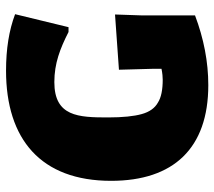

<svg xmlns="http://www.w3.org/2000/svg" viewBox="-57 -641 710 636"><g transform="rotate(-90 298.0 -323.0)"><path d="M569 -628C516 -648 454 -658 382 -658C155 -658 17 -543 17 -310C17 -103 125 12 334 12C411 12 488 -3 565 -32V-209L568 -297L385 -284L388 -175V-143C373 -140 361 -139 352 -139C319 -139 293 -144 276 -155C258 -165 245 -183 238 -209C231 -234 227 -271 227 -320C227 -418 230 -498 344 -498C406 -498 455 -479 510 -451H526Z"/></g></svg>

Font: Luna Sans Black
Style: Regular
Weight: 900
Designer: Juan Pablo del Peral
Foundry: Huerta Tipografica
Version: Version 2.001; ttfautohint (v1.5)